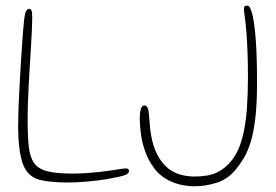

<svg xmlns="http://www.w3.org/2000/svg" viewBox="-20 -639 989 688"><path d="M120.5 5Q75.5 -8 60.2 -56.8Q45 -105.5 45 -185.5Q45 -213 46.2 -249.8Q47.5 -286.5 49.8 -326.8Q52 -367 54.2 -405Q56.5 -443 58.8 -473.2Q61 -503.5 62 -519.5Q66 -575 70.5 -591.2Q75 -607.5 85 -607.5Q89.5 -607.5 91.8 -603.8Q94 -600 94.8 -592.8Q95.5 -585.5 95.5 -574.5Q95.5 -557 94.2 -531Q93 -505 91.2 -474Q89.5 -443 87.2 -408.8Q85 -374.5 83.2 -340Q81.5 -305.5 80.2 -272.8Q79 -240 79 -211.5Q79 -151.5 83.2 -113.2Q87.5 -75 102.5 -54.2Q117.5 -33.5 150.2 -25.2Q183 -17 240 -17Q269.5 -17 296.5 -19.2Q323.5 -21.5 341.5 -23.5Q382 -28.5 402.5 -32Q423 -35.5 431.5 -35.5Q437.5 -35.5 439.8 -33.2Q442 -31 442 -25.5Q442 -19 434 -14.5Q426 -10 409 -6.2Q392 -2.5 365 2.5Q333 8 294.5 11.5Q256 15 219 15Q207 15 188.5 14Q170 13 151.8 10.8Q133.5 8.5 120.5 5ZM677.5 28.5Q649.5 28.5 623.8 22Q598 15.5 577 3.2Q556 -9 541.5 -25Q520 -49.5 506.5 -80.8Q493 -112 487 -146.2Q481 -180.5 481 -214Q481 -226 482 -234.8Q483 -243.5 485 -249.5Q487 -255.5 490 -258.2Q493 -261 497.5 -261Q505.5 -261 509.5 -251.5Q513.5 -242 515 -214.5Q517 -178 522.5 -148.8Q528 -119.5 539 -94.5Q559.5 -49.5 593.5 -28Q627.5 -6.5 677.5 -6.5Q727 -6.5 757 -20.8Q787 -35 810 -64Q835.5 -96.5 848 -143.8Q860.5 -191 864.5 -246.8Q868.5 -302.5 868.5 -359.5Q868.5 -411.5 867 -450.2Q865.5 -489 863.5 -516.5Q861.5 -544 859.2 -562Q857 -580 855.5 -590.8Q854 -601.5 854 -607.5Q854 -613 856 -615.5Q858 -618 860.5 -618.5Q863 -619 865 -619Q870.5 -619 873.2 -615.2Q876 -611.5 879 -604Q883 -594.5 886.2 -578.8Q889.5 -563 892.2 -540.5Q895 -518 897 -488.5Q899 -459 900 -422.8Q901 -386.5 901 -342.5Q901 -266 894.8 -214.2Q888.5 -162.5 877.8 -128.8Q867 -95 853.8 -72.8Q840.5 -50.5 826.5 -33.5Q797 3 756.5 15.8Q716 28.5 677.5 28.5Z"/></svg>

Font: Gluten Thin Thin
Style: Regular
Weight: 250
Version: Version 1.300